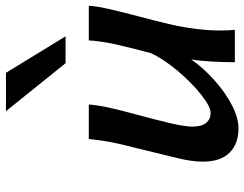

<svg xmlns="http://www.w3.org/2000/svg" viewBox="-108 -701 821 645"><g transform="rotate(-90 302.5 -378.5)"><path d="M425.3 -146.5Q397 -106 356.2 -69.3Q315.4 -32.7 272.5 -10.3Q229.5 12.2 193.8 12.2Q141.1 12.2 111.6 -18.3Q82 -48.8 82 -107.4Q82 -145.5 94.2 -194.3L128.9 -336.4Q141.6 -385.3 147.7 -417.2Q153.8 -449.2 158.2 -490.7H273.9Q272 -464.4 265.1 -430.7Q258.3 -397 244.1 -345.2Q223.6 -270 211.7 -219.2Q199.7 -168.5 199.7 -143.1Q199.7 -112.3 211.9 -96.9Q224.1 -81.5 245.6 -81.5Q267.1 -81.5 307.4 -113.5Q347.7 -145.5 387.5 -192.9Q427.2 -240.2 446.8 -282.7Q469.2 -368.2 478 -409.9Q486.8 -451.7 489.3 -490.7H605.5Q604.5 -466.8 596.2 -429.4Q587.9 -392.1 569.8 -322.3Q555.2 -268.1 544.4 -222.2Q534.2 -179.7 528.3 -133.3Q522.5 -86.9 522.5 -48.8Q522.5 -17.6 524.9 0H416Q416 -35.6 418.2 -76.2Q420.4 -116.7 425.3 -146.5ZM380.4 -769 502.9 -568.8H412.6L251.5 -769Z"/></g></svg>

Font: Lesson One Medium
Style: Italic
Weight: 500
Italic angle: -14°
Designer: But Ko, Victor Gaultney, Annie Olsen, Julie Remington, Don Collingsworth, Eric Hays, Becca Hirsbrunner
Version: Version 1.100